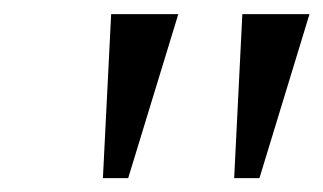

<svg xmlns="http://www.w3.org/2000/svg" viewBox="-20 -675 463 275"><path d="M327.1 -654.8H423.3L351.6 -419.9H315.4ZM139.2 -654.8H235.4L163.6 -419.9H127.4Z"/></svg>

Font: Tinos
Style: Italic
Weight: 400
Italic angle: -16.333°
Designer: Steve Matteson
Foundry: Monotype Imaging Inc.
Version: Version 1.32